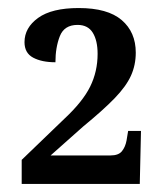

<svg xmlns="http://www.w3.org/2000/svg" viewBox="-20 -845 411 478"><path d="M34 -387V-447L141 -550Q186 -592 204.5 -629.5Q223 -667 223 -711Q223 -744 211 -763.5Q199 -783 173 -783Q140 -783 129 -755Q118 -727 118 -690Q84 -690 62.5 -701.5Q41 -713 41 -740Q41 -776 75 -800.5Q109 -825 176 -825Q248 -825 283 -795Q318 -765 318 -714Q318 -683 306 -656.5Q294 -630 265.5 -600.5Q237 -571 187 -530L106 -458H255Q275 -458 283.5 -468.5Q292 -479 295 -495L299 -519H331L328 -387Z"/></svg>

Font: Noto Serif Tamil SemiCondensed SemiBold
Style: Regular
Weight: 600
Width: 4
Designer: Indian Type Foundry, Tom Grace, and the Monotype Design Team
Foundry: Monotype Imaging Inc.
Version: Version 2.004; ttfautohint (v1.8.4.7-5d5b)